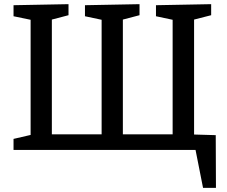

<svg xmlns="http://www.w3.org/2000/svg" viewBox="-20 -720 1091 922"><path d="M955 182 919 0H45V-53L127 -72V-625L45 -642V-695L309 -700V-647L229 -626V-75H468V-625L388 -642V-695L650 -700V-647L570 -626V-75H809V-625L729 -642V-695L994 -700V-647L912 -626V-74L1016 -71L1017 182Z"/></svg>

Font: Bitter Medium
Style: Regular
Weight: 500
Designer: Sol Matas, and Bitter project Authors
Foundry: Sol Matas
Version: Version 2.001